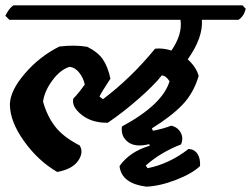

<svg xmlns="http://www.w3.org/2000/svg" viewBox="-27 -643 939 718"><path d="M880 -623 892 -610Q885 -582 865 -569H728Q733 -503 675 -421Q707 -392 716 -359Q697 -295 655.5 -251.5Q614 -208 541 -163L545 -154Q586 -162 613 -173Q637 -168 648.5 -147.5Q660 -127 650 -103Q573 -73 518 -24L525 -14Q606 -30 678 -86Q700 -85 711.5 -67.5Q723 -50 721 -22Q692 6 631.5 29.5Q571 53 520 55Q427 43 420 -22Q458 -76 533 -98L531 -104Q479 -91 451.5 -112Q424 -133 429 -170Q581 -252 607 -339Q594 -360 578 -361Q549 -324 490 -272.5Q431 -221 376 -184Q317 -183 278.5 -213.5Q240 -244 247 -274Q269 -297 290 -327Q285 -351 269.5 -371Q254 -391 233 -393Q199 -383 169 -342.5Q139 -302 134 -263Q149 -209 179 -170Q209 -131 271 -99Q287 -73 265 -41.5Q243 -10 187 0Q116 -41 63 -115Q10 -189 10 -253Q11 -304 66 -368Q121 -432 195 -469Q252 -476 299 -468Q338 -449 357 -422Q376 -395 386 -349Q353 -299 345 -282L358 -272Q463 -351 553 -461Q583 -464 614 -454Q656 -515 648 -569H8L-7 -584Q6 -611 23 -623Z"/></svg>

Font: Tillana SemiBold
Style: Regular
Weight: 600
Designer: Lipi Raval (Devanagari, Latin), Jonny Pinhorn (Latin)
Foundry: Indian Type Foundry
Version: Version 2.003;PS 1.0;hotconv 1.0.79;makeotf.lib2.5.61930; tt